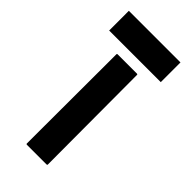

<svg xmlns="http://www.w3.org/2000/svg" viewBox="-223 -753 804 804"><g transform="rotate(45 179.0 -351.5)"><path d="M235.4 -2H120.1Q115.2 -2 115.2 -5.9L116.2 -535.6Q116.2 -538.6 120.1 -538.6H234.4Q238.3 -538.6 238.3 -535.6L239.7 -5.9Q239.7 -2 235.4 -2ZM24.4 -700.7H330.1V-584H24.4Z"/></g></svg>

Font: WRV
Style: Display
Weight: 400
Designer: Will Viles x Danh Hong
Version: Version 8.001; ttfautohint (v1.8.3)